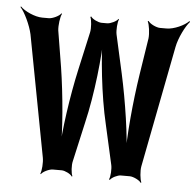

<svg xmlns="http://www.w3.org/2000/svg" viewBox="-66 -608 689 674"><g transform="rotate(5 278.5 -270.5)"><path d="M354 -357 324 -492C321 -506 323 -536 328 -545L326 -547C321 -538 299 -528 288 -528H268C257 -528 235 -538 230 -547L227 -545C232 -536 234 -506 231 -492L201 -357C180 -263 162 -138 160 -64H164C166 -138 155 -264 140 -360L119 -488C117 -505 121 -537 127 -547L125 -549C119 -539 95 -528 82 -528H59C33 -528 -4 -545 -19 -561L-20 -558C-5 -542 16 -498 23 -466L104 -38C107 -22 105 8 100 18L102 20C107 11 130 0 142 0H174C185 0 206 10 211 19L213 17C208 8 206 -21 210 -36L241 -174C265 -275 280 -413 280 -492H276C276 -413 290 -275 314 -174L345 -36C349 -21 347 8 342 17L345 19C350 10 371 0 382 0H414C426 0 449 11 454 20L456 18C451 8 448 -22 451 -38L534 -466C540 -498 562 -542 577 -558L575 -561C560 -545 523 -528 497 -528H474C461 -528 438 -539 432 -549L429 -547C435 -537 439 -505 437 -488L417 -360C402 -263 390 -136 392 -62L396 -63C394 -137 375 -262 354 -357Z"/></g></svg>

Font: Asimov
Style: EdgeExtreme
Weight: 500
Designer: Google
Version: Version 2.000980: 2014